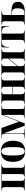

<svg xmlns="http://www.w3.org/2000/svg" viewBox="1889 -2478 599 4417"><g transform="rotate(-90 2188.5 -269.5)"><path d="M16 0V-10H28Q52 -10 72 -21.5Q92 -33 92 -76V-462Q92 -503 71.5 -514.5Q51 -526 28 -526H16V-536H614V-526H603Q579 -526 558 -514.5Q537 -503 537 -463V-76Q537 -34 557.5 -22Q578 -10 603 -10H614V0H332V-10H335Q357 -10 375 -21.5Q393 -33 393 -76V-526H236V-76Q236 -33 254 -21.5Q272 -10 295 -10H298V0Z M915 10Q802 10 737.5 -59.5Q673 -129 673 -270Q673 -549 918 -549Q1031 -549 1095 -479.5Q1159 -410 1159 -270Q1159 -128 1097 -59Q1035 10 915 10ZM917 0Q953 0 974 -25.5Q995 -51 1004 -110Q1013 -169 1013 -270Q1013 -371 1004 -429.5Q995 -488 973.5 -513.5Q952 -539 916 -539Q880 -539 859 -513.5Q838 -488 829 -429.5Q820 -371 820 -270Q820 -169 829.5 -110Q839 -51 860 -25.5Q881 0 917 0Z M1219 0V-10H1269Q1292 -10 1303.5 -19.5Q1315 -29 1315 -63V-472Q1315 -507 1303 -516.5Q1291 -526 1268 -526H1219V-536H1453L1598 -131L1756 -536H1975V-526H1940Q1913 -526 1901 -516Q1889 -506 1889 -470V-66Q1889 -30 1901 -20Q1913 -10 1940 -10H1975V0H1676V-10H1703Q1730 -10 1742 -20.5Q1754 -31 1754 -64V-499H1752L1558 0H1505L1327 -488H1325V-66Q1325 -30 1337 -20Q1349 -10 1379 -10H1431V0Z M2008 0V-10H2020Q2044 -10 2064.5 -21.5Q2085 -33 2085 -76V-460Q2085 -503 2064.5 -514.5Q2044 -526 2020 -526H2008V-536H2290V-526H2287Q2264 -526 2246.5 -514.5Q2229 -503 2229 -460V-281H2402V-460Q2402 -503 2384 -514.5Q2366 -526 2343 -526H2340V-536H2623V-526H2611Q2587 -526 2566.5 -514.5Q2546 -503 2546 -460V-76Q2546 -34 2566.5 -22Q2587 -10 2612 -10H2623V0H2340V-10H2343Q2366 -10 2384 -21.5Q2402 -33 2402 -76V-271H2229V-76Q2229 -33 2247 -21.5Q2265 -10 2287 -10H2290V0Z M2655 0V-10H2666Q2691 -10 2711.5 -21.5Q2732 -33 2732 -77V-459Q2732 -503 2711.5 -514.5Q2691 -526 2666 -526H2655V-536H2935V-526H2931Q2910 -526 2893 -515Q2876 -504 2876 -464V-170L3051 -387V-465Q3051 -503 3034 -514.5Q3017 -526 2997 -526H2992V-536H3272V-526H3261Q3236 -526 3215.5 -514Q3195 -502 3195 -459V-78Q3195 -34 3215.5 -22Q3236 -10 3261 -10H3272V0H2992V-10H2997Q3017 -10 3034 -21.5Q3051 -33 3051 -74V-370L2876 -154V-72Q2876 -32 2893 -21Q2910 -10 2930 -10H2934V0Z M3402 0V-10H3413Q3444 -10 3462 -23.5Q3480 -37 3480 -78V-526H3444Q3400 -526 3373.5 -514.5Q3347 -503 3334 -475.5Q3321 -448 3317 -398L3314 -363H3304L3310 -536H3792L3798 -363H3788L3785 -398Q3780 -448 3767.5 -475.5Q3755 -503 3729 -514.5Q3703 -526 3659 -526H3624V-78Q3624 -37 3640.5 -23.5Q3657 -10 3686 -10H3698V0Z M3831 0V-10H3841Q3878 -10 3893 -25.5Q3908 -41 3908 -75V-458Q3908 -495 3892 -510.5Q3876 -526 3841 -526H3831V-536H4138V-526H4126Q4092 -526 4072 -512.5Q4052 -499 4052 -462V-304H4142Q4199 -304 4247.5 -293Q4296 -282 4325.5 -250.5Q4355 -219 4355 -157Q4355 -87 4302.5 -43.5Q4250 0 4144 0ZM4110 -10Q4160 -10 4183 -44.5Q4206 -79 4206 -160Q4206 -233 4182 -263.5Q4158 -294 4106 -294H4052V-10Z"/></g></svg>

Font: Noto Serif Display SemiCondensed
Style: Bold
Weight: 700
Width: 4
Designer: Monotype Design Team
Foundry: Monotype Imaging Inc.
Version: Version 2.009